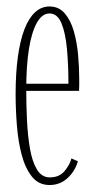

<svg xmlns="http://www.w3.org/2000/svg" viewBox="-20 -546 288 578"><path d="M129 11Q96.5 11 76.2 -14.2Q56 -39.5 45.2 -80.2Q34.5 -121 30.8 -169Q27 -217 27 -262.5Q27 -325.5 33.8 -374.8Q40.5 -424 53.5 -457.8Q66.5 -491.5 85.5 -509Q104.5 -526.5 129 -526.5Q157 -526.5 174.8 -506Q192.5 -485.5 202 -452.8Q211.5 -420 215 -381.8Q218.5 -343.5 218.5 -308Q218.5 -299 218.5 -290Q218.5 -281 218 -272.5H52.5V-294H186Q186 -351 181.5 -399.2Q177 -447.5 164.8 -476.5Q152.5 -505.5 129 -505.5Q107 -505.5 91.2 -477.8Q75.5 -450 67.2 -399.2Q59 -348.5 59 -278Q59 -231.5 61.2 -184.5Q63.5 -137.5 70.2 -98.5Q77 -59.5 91.2 -35.8Q105.5 -12 130 -12Q158.5 -12 174.2 -30.8Q190 -49.5 195 -69L214.5 -60.5Q206 -31 183.5 -10Q161 11 129 11Z"/></svg>

Font: Imbue 48pt Thin
Style: Regular
Weight: 250
Designer: Tyler Finck
Foundry: Etcetera Type Company
Version: Version 1.102